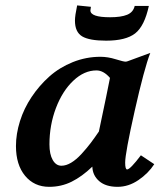

<svg xmlns="http://www.w3.org/2000/svg" viewBox="-20 -706 606 728"><path d="M425.8 2.4Q380.9 2.4 356 -19.3Q331.1 -41 330.1 -74.2Q291 -36.6 251.7 -17.1Q212.4 2.4 166.5 2.4Q109.9 2.4 75.2 -39.3Q40.5 -81.1 40.5 -152.3Q40.5 -198.2 55.7 -246.6Q70.8 -294.9 99.9 -338.4Q128.9 -381.8 167.2 -416Q205.6 -450.2 256.1 -470.5Q306.6 -490.7 360.8 -490.7Q388.7 -490.7 418.5 -481.4Q448.2 -472.2 456.1 -472.2Q459.5 -472.2 464.8 -474.1L549.8 -505.4Q526.9 -446.3 490.7 -285.6Q454.6 -125 454.6 -89.4Q454.6 -63.5 461.9 -63.5Q473.6 -63.5 514.2 -117.2L564.9 -83.5Q542.5 -48.8 504.9 -23.2Q467.3 2.4 425.8 2.4ZM357.4 -210.9 355 -207.5Q388.2 -364.3 397 -410.6Q372.6 -439 345.7 -439Q299.3 -439 258.1 -400.1Q216.8 -361.3 192.1 -296.4Q167.5 -231.4 167.5 -158.7Q167.5 -121.1 179.9 -99.4Q192.4 -77.6 212.9 -77.6Q230.5 -77.6 249.8 -89.1Q269 -100.6 288.6 -121.8Q308.1 -143.1 323.5 -163.3Q338.9 -183.6 357.4 -210.9ZM397.5 -640.6Q439 -640.6 462.2 -650.1Q485.4 -659.7 490.7 -683.6H544.4Q527.8 -606.9 492.4 -579.3Q457 -551.8 382.3 -551.8Q318.8 -551.8 291.5 -568.1Q264.2 -584.5 264.2 -627.9Q264.2 -646.5 272.5 -685.5L324.7 -680.2Q322.8 -668.5 322.8 -666.5Q322.8 -640.6 397.5 -640.6Z"/></svg>

Font: Flanker
Style: Bold Italic
Weight: 700
Italic angle: -12°
Designer: Flanker
Version: Version 2.000